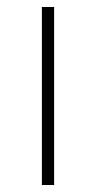

<svg xmlns="http://www.w3.org/2000/svg" viewBox="-20 -530 275 550"><path d="M100 0V-510H135V0Z"/></svg>

Font: Saira Thin Thin
Style: Regular
Weight: 250
Version: Version 1.101